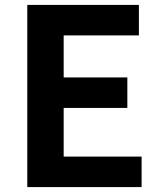

<svg xmlns="http://www.w3.org/2000/svg" viewBox="-20 -761 655 781"><path d="M91 0V-741H545V-617H239V-446H498V-322H239V-124H556V0Z"/></svg>

Font: Noto Sans KR Thin
Style: Bold
Weight: 700
Version: Version 2.004-H2;hotconv 1.0.118;makeotfexe 2.5.65603